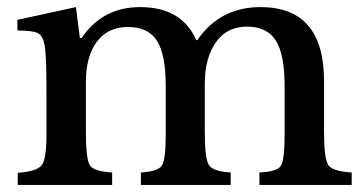

<svg xmlns="http://www.w3.org/2000/svg" viewBox="-20 -521 1027 541"><path d="M296 -35V0H30V-34Q84 -38 97.5 -55.5Q111 -73 111 -142V-262Q111 -373 105 -397Q100 -421 86 -428Q72 -435 29 -435V-465L194 -501L205 -414H210Q269 -501 375 -501Q492 -501 533 -408H536Q600 -501 714 -501Q893 -501 893 -293V-150Q893 -74 905 -56Q917 -38 971 -35V0H711V-35Q761 -37 771.5 -54Q782 -71 782 -143V-278Q782 -368 757 -407Q732 -446 676 -446Q619 -446 588 -401.5Q557 -357 557 -284V-150Q557 -74 568.5 -56Q580 -38 630 -35V0H377V-35Q426 -38 436.5 -55Q447 -72 447 -143V-278Q447 -368 422 -406.5Q397 -445 341 -445Q284 -445 253 -403.5Q222 -362 222 -290V-150Q222 -73 233 -55.5Q244 -38 296 -35Z"/></svg>

Font: Kolar Light
Style: Regular
Weight: 300
Designer: Ramakrishna Saiteja (Kannada); Shiva Nallaperumal (Latin)
Foundry: Indian Type Foundry
Version: Version 1.001;PS 1.0;hotconv 1.0.88;makeotf.lib2.5.647800